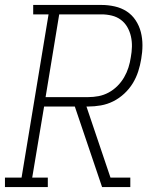

<svg xmlns="http://www.w3.org/2000/svg" viewBox="-35 -755 655 775"><path d="M-15 0V-38H52L161 -697H99V-735H375Q402 -735 428.5 -729Q455 -723 476.5 -709Q498 -695 512.5 -673Q527 -651 533.5 -625.5Q540 -600 540 -572.5Q540 -545 535 -517Q531 -492 523 -467Q515 -442 501 -419Q487 -396 466.5 -377Q446 -358 422 -346Q398 -334 372 -329.5Q346 -325 321 -325H314L411 -38H491V0H377L267 -325H143L95 -38H158V0ZM321 -363Q342 -363 363 -367Q384 -371 403.5 -381.5Q423 -392 439 -408Q455 -424 466 -443Q477 -462 483.5 -482.5Q490 -503 493 -524Q497 -545 497.5 -566.5Q498 -588 493.5 -608Q489 -628 479 -645.5Q469 -663 453 -675Q437 -687 416.5 -692Q396 -697 375 -697H204L149 -363Z"/></svg>

Font: Iosevka Etoile XLtObl
Style: Regular
Weight: 200
Italic angle: -9°
Designer: Belleve Invis
Foundry: Belleve Invis
Version: Version 15.5.2; ttfautohint (v1.8.4)